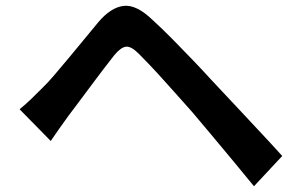

<svg xmlns="http://www.w3.org/2000/svg" viewBox="-20 -675 1040 666"><path d="M48 -296Q70 -314 87.5 -331Q105 -348 127 -370Q145 -387 167.5 -413.5Q190 -440 216 -471Q242 -502 269 -535Q296 -568 321 -598Q364 -649 408.5 -654.5Q453 -660 509 -606Q542 -576 578 -539.5Q614 -503 649 -466.5Q684 -430 713 -398Q747 -362 789.5 -316.5Q832 -271 876.5 -223.5Q921 -176 959 -134L861 -29Q827 -71 788.5 -117Q750 -163 713.5 -207Q677 -251 647 -286Q625 -311 598.5 -340.5Q572 -370 546 -399Q520 -428 497.5 -451.5Q475 -475 461 -489Q435 -515 417 -513Q399 -511 376 -483Q360 -463 339.5 -436Q319 -409 297 -379.5Q275 -350 254.5 -322.5Q234 -295 218 -274Q202 -252 185 -228Q168 -204 156 -186Z"/></svg>

Font: Noto Sans SC Thin SemiBold
Style: Regular
Weight: 600
Version: Version 2.004-H2;hotconv 1.0.118;makeotfexe 2.5.65603